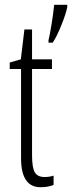

<svg xmlns="http://www.w3.org/2000/svg" viewBox="-20 -780 304 810"><path d="M184.6 -609.9Q189.9 -631.8 197.3 -676.3Q204.1 -716.8 208.5 -759.8H263.7V-750Q258.8 -723.1 239.3 -674.8Q220.2 -627 202.6 -600.1H184.6ZM168 -33.2Q189.5 -33.2 206.1 -39.1V0Q184.1 9.8 150.9 9.8Q68.8 9.8 68.8 -112.8V-488.8H21V-516.1L67.9 -529.8L83 -655.8H115.2V-529.8H199.2V-488.8H115.2V-126Q115.2 -72.3 127 -52.7Q138.7 -33.2 168 -33.2Z"/></svg>

Font: Germano
Style: Regular
Weight: 300
Width: 3
Foundry: Ascender Corporation
Version: Version 1.10; ttfautohint (v1.5)